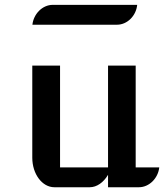

<svg xmlns="http://www.w3.org/2000/svg" viewBox="-20 -787 707 807"><path d="M115.7 -124C115.7 -55.7 157.2 0 208.5 0H357.4C386.7 0 415 -20 434.1 -52.2V0H564C606.9 0 644.5 -37.6 649.4 -83.5H550.3V-511.2H434.1V-83.5H232.4V-511.2H115.7ZM116.2 -683.1H471.7C515.1 -683.1 552.2 -720.7 556.6 -766.6H201.7C158.2 -766.6 121.1 -728.5 116.2 -683.1Z"/></svg>

Font: Atomic Age
Style: Regular
Weight: 400
Designer: James Grieshaber
Foundry: James Grieshaber
Version: Version 1.002